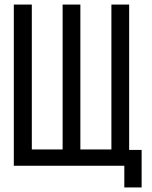

<svg xmlns="http://www.w3.org/2000/svg" viewBox="-20 -720 662 834"><path d="M595.2 94.2H520V0H40V-700.2H118.2V-70.8H252V-700.2H329.1V-70.8H463.9V-700.2H541V-68.8H595.2Z"/></svg>

Font: Bebas Neue Regular
Style: Regular
Weight: 400
Designer: Ryoichi Tsunekawa
Foundry: Ryoichi Tsunekawa
Version: Version 001.003